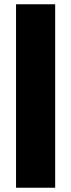

<svg xmlns="http://www.w3.org/2000/svg" viewBox="-20 -708 333 898"><path d="M55 170V-688H238V170Z"/></svg>

Font: Paytone One
Style: Regular
Weight: 400
Designer: Vernon Adams
Foundry: Vernon Adams
Version: Version 1.002; ttfautohint (v1.8.4.7-5d5b);gftools[0.9.23]